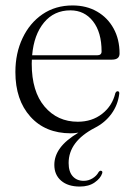

<svg xmlns="http://www.w3.org/2000/svg" viewBox="-20 -479 496 705"><path d="M355 158Q349 176 327.5 191Q306 206 273 206Q229.5 206 204.5 184.5Q179.5 163 179.5 126.5Q179.5 93.5 200.8 64.5Q222 35.5 268 8Q258.5 9.5 252 10Q245.5 10.5 240 10.5Q146.5 10.5 91.5 -50.8Q36.5 -112 36.5 -214.5Q36.5 -283.5 62.8 -339Q89 -394.5 136.2 -426.8Q183.5 -459 246.5 -459Q297.5 -459 336.5 -436.5Q375.5 -414 397.2 -374.2Q419 -334.5 419 -282.5Q419 -260 391 -260H97Q96.5 -253 96.5 -245Q96.5 -143 143.8 -87.5Q191 -32 265.5 -32Q318 -32 355.2 -61.2Q392.5 -90.5 403.5 -137Q407 -144 411.5 -144Q418.5 -144 418 -135.5Q413 -93.5 389.2 -61Q365.5 -28.5 328 -9.5Q232 40.5 232 119.5Q232 151.5 247 168.2Q262 185 287.5 185Q304.5 185 319.5 176Q334.5 167 342 153Q346.5 147 351 148Q358 149.5 355 158ZM238.5 -441Q178.5 -441 141.5 -396.2Q104.5 -351.5 98 -276H336.5Q353 -276 353 -290Q353 -360.5 321.5 -400.8Q290 -441 238.5 -441Z"/></svg>

Font: Fraunces 72pt Light
Style: Regular
Weight: 300
Version: Version 1.000;[0bf87f6ff]